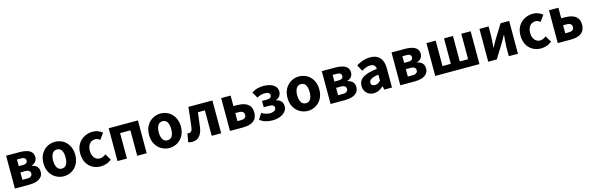

<svg xmlns="http://www.w3.org/2000/svg" viewBox="68 -1876 9779 3187"><g transform="rotate(-15 4957.5 -282.0)"><path d="M76 0V-564H313Q376 -564 427.5 -550Q479 -536 509 -504Q539 -472 539 -416Q539 -379 517 -346Q495 -313 444 -299V-294Q480 -286 506 -270Q532 -254 547 -227.5Q562 -201 562 -162Q562 -104 530 -68.5Q498 -33 445 -16.5Q392 0 327 0ZM234 -343H303Q346 -343 365 -358Q384 -373 384 -399Q384 -426 365.5 -441.5Q347 -457 304 -457H234ZM234 -108H318Q364 -108 384 -126.5Q404 -145 404 -173Q404 -200 383 -217.5Q362 -235 316 -235H234Z M916 14Q845 14 782 -21Q719 -56 680.5 -122.5Q642 -189 642 -282Q642 -376 680.5 -442Q719 -508 782 -543Q845 -578 916 -578Q969 -578 1018.5 -558.5Q1068 -539 1106 -500.5Q1144 -462 1166.5 -407.5Q1189 -353 1189 -282Q1189 -189 1150.5 -122.5Q1112 -56 1049.5 -21Q987 14 916 14ZM916 -118Q952 -118 976 -138Q1000 -158 1011.5 -195.5Q1023 -233 1023 -282Q1023 -332 1011.5 -369Q1000 -406 976 -426Q952 -446 916 -446Q881 -446 857 -426Q833 -406 820.5 -369Q808 -332 808 -282Q808 -233 820.5 -195.5Q833 -158 857 -138Q881 -118 916 -118Z M1551 14Q1472 14 1409.5 -21Q1347 -56 1310 -122.5Q1273 -189 1273 -282Q1273 -376 1313.5 -442Q1354 -508 1421 -543Q1488 -578 1565 -578Q1617 -578 1658 -561Q1699 -544 1730 -517L1654 -413Q1634 -430 1615 -438Q1596 -446 1575 -446Q1534 -446 1503.5 -426Q1473 -406 1456 -369Q1439 -332 1439 -282Q1439 -233 1456 -195.5Q1473 -158 1502.5 -138Q1532 -118 1569 -118Q1598 -118 1624 -130Q1650 -142 1673 -160L1737 -53Q1696 -17 1646.5 -1.5Q1597 14 1551 14Z M1839 0V-564H2341V0H2178V-437H2001V0Z M2731 14Q2660 14 2597 -21Q2534 -56 2495.5 -122.5Q2457 -189 2457 -282Q2457 -376 2495.5 -442Q2534 -508 2597 -543Q2660 -578 2731 -578Q2784 -578 2833.5 -558.5Q2883 -539 2921 -500.5Q2959 -462 2981.5 -407.5Q3004 -353 3004 -282Q3004 -189 2965.5 -122.5Q2927 -56 2864.5 -21Q2802 14 2731 14ZM2731 -118Q2767 -118 2791 -138Q2815 -158 2826.5 -195.5Q2838 -233 2838 -282Q2838 -332 2826.5 -369Q2815 -406 2791 -426Q2767 -446 2731 -446Q2696 -446 2672 -426Q2648 -406 2635.5 -369Q2623 -332 2623 -282Q2623 -233 2635.5 -195.5Q2648 -158 2672 -138Q2696 -118 2731 -118Z M3119 14Q3100 14 3084.5 10.5Q3069 7 3053 2L3080 -145Q3087 -144 3093.5 -142.5Q3100 -141 3108 -141Q3132 -141 3148 -160.5Q3164 -180 3170 -227Q3181 -311 3190 -396Q3199 -481 3209 -564H3621V0H3458V-437H3338Q3330 -373 3322.5 -309.5Q3315 -246 3306 -182Q3292 -88 3246 -37Q3200 14 3119 14Z M3772 0V-564H3934V-383H4000Q4068 -383 4123 -364.5Q4178 -346 4209.5 -304.5Q4241 -263 4241 -193Q4241 -122 4209.5 -79.5Q4178 -37 4123 -18.5Q4068 0 4000 0ZM3934 -125H3992Q4039 -125 4061.5 -142Q4084 -159 4084 -194Q4084 -228 4061.5 -245.5Q4039 -263 3992 -263H3934Z M4504 14Q4446 14 4393 0Q4340 -14 4285 -53L4350 -156Q4384 -132 4421 -121.5Q4458 -111 4488 -111Q4519 -111 4543.5 -119Q4568 -127 4582 -141.5Q4596 -156 4596 -177Q4596 -207 4573 -221Q4550 -235 4504 -235H4415V-343H4495Q4536 -343 4557 -357.5Q4578 -372 4578 -399Q4578 -426 4555.5 -440Q4533 -454 4491 -454Q4453 -454 4421 -445Q4389 -436 4356 -416L4296 -520Q4341 -550 4393 -564Q4445 -578 4502 -578Q4562 -578 4615 -561Q4668 -544 4700.5 -508.5Q4733 -473 4733 -417Q4733 -382 4711.5 -347.5Q4690 -313 4643 -299V-294Q4695 -281 4725 -249.5Q4755 -218 4755 -161Q4755 -119 4734 -86Q4713 -53 4677 -31Q4641 -9 4596 2.5Q4551 14 4504 14Z M5110 14Q5039 14 4976 -21Q4913 -56 4874.5 -122.5Q4836 -189 4836 -282Q4836 -376 4874.5 -442Q4913 -508 4976 -543Q5039 -578 5110 -578Q5163 -578 5212.5 -558.5Q5262 -539 5300 -500.5Q5338 -462 5360.5 -407.5Q5383 -353 5383 -282Q5383 -189 5344.5 -122.5Q5306 -56 5243.5 -21Q5181 14 5110 14ZM5110 -118Q5146 -118 5170 -138Q5194 -158 5205.5 -195.5Q5217 -233 5217 -282Q5217 -332 5205.5 -369Q5194 -406 5170 -426Q5146 -446 5110 -446Q5075 -446 5051 -426Q5027 -406 5014.5 -369Q5002 -332 5002 -282Q5002 -233 5014.5 -195.5Q5027 -158 5051 -138Q5075 -118 5110 -118Z M5501 0V-564H5738Q5801 -564 5852.5 -550Q5904 -536 5934 -504Q5964 -472 5964 -416Q5964 -379 5942 -346Q5920 -313 5869 -299V-294Q5905 -286 5931 -270Q5957 -254 5972 -227.5Q5987 -201 5987 -162Q5987 -104 5955 -68.5Q5923 -33 5870 -16.5Q5817 0 5752 0ZM5659 -343H5728Q5771 -343 5790 -358Q5809 -373 5809 -399Q5809 -426 5790.5 -441.5Q5772 -457 5729 -457H5659ZM5659 -108H5743Q5789 -108 5809 -126.5Q5829 -145 5829 -173Q5829 -200 5808 -217.5Q5787 -235 5741 -235H5659Z M6241 14Q6190 14 6152.5 -8.5Q6115 -31 6094.5 -69.5Q6074 -108 6074 -156Q6074 -246 6150 -295.5Q6226 -345 6393 -364Q6392 -389 6382.5 -408Q6373 -427 6353.5 -437.5Q6334 -448 6303 -448Q6266 -448 6229 -434Q6192 -420 6151 -397L6094 -504Q6130 -526 6168 -542.5Q6206 -559 6247.5 -568.5Q6289 -578 6333 -578Q6406 -578 6455 -550Q6504 -522 6530 -466Q6556 -410 6556 -325V0H6423L6412 -58H6407Q6372 -27 6330.5 -6.5Q6289 14 6241 14ZM6296 -113Q6325 -113 6348 -126Q6371 -139 6393 -162V-264Q6332 -257 6295.5 -243Q6259 -229 6244 -210Q6229 -191 6229 -168Q6229 -139 6247.5 -126Q6266 -113 6296 -113Z M6699 0V-564H6936Q6999 -564 7050.5 -550Q7102 -536 7132 -504Q7162 -472 7162 -416Q7162 -379 7140 -346Q7118 -313 7067 -299V-294Q7103 -286 7129 -270Q7155 -254 7170 -227.5Q7185 -201 7185 -162Q7185 -104 7153 -68.5Q7121 -33 7068 -16.5Q7015 0 6950 0ZM6857 -343H6926Q6969 -343 6988 -358Q7007 -373 7007 -399Q7007 -426 6988.5 -441.5Q6970 -457 6927 -457H6857ZM6857 -108H6941Q6987 -108 7007 -126.5Q7027 -145 7027 -173Q7027 -200 7006 -217.5Q6985 -235 6939 -235H6857Z M7299 0V-564H7458V-127H7601V-564H7755V-127H7898V-564H8059V0Z M8210 0V-564H8367V-402Q8367 -360 8362 -306.5Q8357 -253 8353 -201H8356Q8370 -227 8389.5 -261Q8409 -295 8422 -320L8573 -564H8721V0H8564V-162Q8564 -204 8569.5 -257.5Q8575 -311 8579 -363H8575Q8561 -338 8542 -303.5Q8523 -269 8509 -245L8357 0Z M9117 14Q9038 14 8975.5 -21Q8913 -56 8876 -122.5Q8839 -189 8839 -282Q8839 -376 8879.5 -442Q8920 -508 8987 -543Q9054 -578 9131 -578Q9183 -578 9224 -561Q9265 -544 9296 -517L9220 -413Q9200 -430 9181 -438Q9162 -446 9141 -446Q9100 -446 9069.5 -426Q9039 -406 9022 -369Q9005 -332 9005 -282Q9005 -233 9022 -195.5Q9039 -158 9068.5 -138Q9098 -118 9135 -118Q9164 -118 9190 -130Q9216 -142 9239 -160L9303 -53Q9262 -17 9212.5 -1.5Q9163 14 9117 14Z M9405 0V-564H9567V-383H9633Q9701 -383 9756 -364.5Q9811 -346 9842.5 -304.5Q9874 -263 9874 -193Q9874 -122 9842.5 -79.5Q9811 -37 9756 -18.5Q9701 0 9633 0ZM9567 -125H9625Q9672 -125 9694.5 -142Q9717 -159 9717 -194Q9717 -228 9694.5 -245.5Q9672 -263 9625 -263H9567Z"/></g></svg>

Font: Noto Sans KR ExtraBold
Style: Regular
Weight: 800
Designer: Ryoko NISHIZUKA  (kana, bopomofo & ideographs); Paul D. Hunt (Latin, Greek & Cyrillic); Sandoll Communications , Soo-you
Foundry: Adobe
Version: Version 2.004-H2;hotconv 1.0.118;makeotfexe 2.5.65603